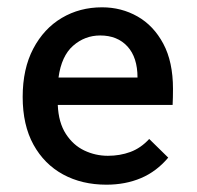

<svg xmlns="http://www.w3.org/2000/svg" viewBox="-20 -494 540 525"><path d="M271 11Q204 11 152.5 -17Q101 -45 71.5 -98.5Q42 -152 42 -229Q42 -306 71 -361Q100 -416 149 -445Q198 -474 259 -474Q312 -474 356 -449Q400 -424 426.5 -374.5Q453 -325 453 -251Q453 -227 452 -207H138Q140 -159 160 -128Q180 -97 210.5 -82.5Q241 -68 275 -68Q308 -68 336.5 -78.5Q365 -89 388 -114L440 -63Q408 -25 365.5 -7Q323 11 271 11ZM140 -282H356Q356 -337 328.5 -367Q301 -397 254 -397Q212 -397 180 -369Q148 -341 140 -282Z"/></svg>

Font: Inconsolata SemiBold
Style: Regular
Weight: 600
Monospace: yes
Designer: Raph Levien, Cyreal, Brenton Simpson
Foundry: Raph Levien, Cyreal, Google
Version: Version 3.100; ttfautohint (v1.8.4.7-5d5b)